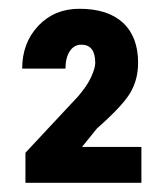

<svg xmlns="http://www.w3.org/2000/svg" viewBox="-20 -736 375 431"><path d="M297.4 -325.7H37.1V-393.1L154.3 -518.6Q175.3 -542.5 184.6 -563Q193.8 -583.5 193.8 -594.7Q193.8 -635.7 162.6 -635.7Q146 -635.7 136.5 -620.8Q127 -606 127 -582H29.8Q29.8 -639.6 65.9 -678Q102.1 -716.3 158.2 -716.3Q222.2 -716.3 256.1 -684.8Q290 -653.3 290 -595.2Q290 -557.6 272.7 -528.1Q255.4 -498.5 197.8 -447.8L164.1 -406.2H297.4Z"/></svg>

Font: TypoPRO Roboto
Style: Bold
Weight: 700
Designer: Google
Version: Version 2.136; 2016